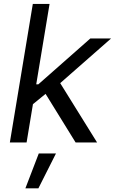

<svg xmlns="http://www.w3.org/2000/svg" viewBox="-20 -748 603 1008"><path d="M147 -196.3 165 -305.2H181.2L454.1 -545.9H563L267.6 -286.6H257.8ZM31.7 0 152.3 -727.5H240.2L119.6 0ZM377 0 211.9 -267.1 285.2 -329.1 489.7 0ZM113.3 240.7 183.6 57.6H273.9L181.6 240.7Z"/></svg>

Font: Inter
Style: Italic
Weight: 400
Italic angle: -9.3988°
Designer: Rasmus Andersson
Foundry: rsms
Version: Version 4.001;git-66647c0bb